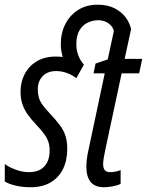

<svg xmlns="http://www.w3.org/2000/svg" viewBox="-32 -785 623 815"><path d="M410.2 9.8Q370.1 9.8 352.3 -13.2Q334.5 -36.1 334.5 -77.1Q334.5 -91.3 336.7 -109.9Q338.9 -128.4 343.8 -149.4L412.6 -473.6H365.2L373.5 -515.1L425.3 -532.7L451.2 -652.8Q448.7 -666 439.2 -676.5Q429.7 -687 415.5 -693.1Q401.4 -699.2 384.8 -699.2Q363.3 -699.2 341.8 -689.7Q320.3 -680.2 306.2 -657.7Q292 -635.3 292 -596.2Q292 -572.3 300.5 -549.8Q309.1 -527.3 324.2 -510.7H247.1Q239.3 -526.4 232.7 -549.1Q226.1 -571.8 226.1 -598.1Q226.1 -645.5 245.6 -683.3Q265.1 -721.2 300.3 -743.2Q335.4 -765.1 382.8 -765.1Q423.8 -765.1 453.6 -750.2Q483.4 -735.4 501.2 -711.4Q519 -687.5 524.4 -661.1L497.1 -535.2H571.8L558.6 -473.6H484.4L414.1 -145Q410.6 -128.4 408.2 -113.8Q405.8 -99.1 405.8 -88.9Q405.8 -71.3 412.8 -62.7Q419.9 -54.2 436.5 -54.2Q445.8 -54.2 457.8 -56.4Q469.7 -58.6 480 -63V-3.9Q464.4 2.4 445.3 6.1Q426.3 9.8 410.2 9.8ZM97.7 9.8Q63 9.8 33.7 2.7Q4.4 -4.4 -11.7 -14.6V-88.9Q6.3 -75.2 34.9 -64.7Q63.5 -54.2 90.3 -54.2Q118.7 -54.2 138.2 -64.7Q157.7 -75.2 168.2 -95.7Q178.7 -116.2 178.7 -145.5Q178.7 -165.5 173.8 -181.4Q168.9 -197.3 156.5 -214.8Q144 -232.4 121.6 -255.9Q100.6 -277.8 85.7 -298.8Q70.8 -319.8 63 -343.3Q55.2 -366.7 55.2 -395.5Q55.2 -437.5 73 -471.2Q90.8 -504.9 124.3 -524.9Q157.7 -544.9 204.6 -544.9Q242.2 -544.9 272.7 -535.4Q303.2 -525.9 324.2 -510.7L292 -453.1Q273.9 -467.3 251.7 -475.3Q229.5 -483.4 206.1 -483.4Q170.4 -483.4 149.4 -461.9Q128.4 -440.4 128.4 -405.3Q128.4 -386.7 132.8 -371.3Q137.2 -356 148.4 -340.1Q159.7 -324.2 179.2 -303.7Q205.1 -276.4 221.4 -254.6Q237.8 -232.9 245.6 -209.5Q253.4 -186 253.4 -152.8Q253.4 -103.5 235.1 -66.9Q216.8 -30.3 182.1 -10.3Q147.5 9.8 97.7 9.8Z"/></svg>

Font: Open Sans Condensed
Style: Italic
Weight: 400
Width: 3
Italic angle: -12°
Designer: Monotype Design Team
Foundry: Monotype Imaging Inc.
Version: Version 3.000